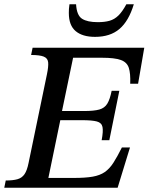

<svg xmlns="http://www.w3.org/2000/svg" viewBox="-35 -881 697 901"><path d="M517 0H-15L-8 -34Q26 -34 47 -40Q68 -46 80 -63.5Q92 -81 99 -116L185 -531Q193 -569 191 -588.5Q189 -608 170 -615.5Q151 -623 111 -623L118 -657H642L613 -488H576Q578 -536 569.5 -562.5Q561 -589 532 -599.5Q503 -610 444 -610H308L256 -360H359Q406 -360 431 -367Q456 -374 468.5 -394.5Q481 -415 489 -455H525L478 -223H442Q450 -265 446 -285Q442 -305 419.5 -311Q397 -317 350 -317H248L192 -46H311Q366 -46 400 -52Q434 -58 456.5 -73.5Q479 -89 497 -117Q515 -145 537 -189H575ZM411 -708Q352 -708 320 -735Q288 -762 288 -820Q288 -829 288.5 -839Q289 -849 291 -861H322Q325 -809 350 -793Q375 -777 424 -777Q456 -777 479 -783.5Q502 -790 520.5 -808Q539 -826 558 -861H593Q569 -782 525.5 -745Q482 -708 411 -708Z"/></svg>

Font: STIX Two Text Medium
Style: Italic
Weight: 500
Italic angle: -12°
Designer: Ross Mills, John Hudson & Paul Hanslow, Tiro Typeworks Ltd; with prior portions MicroPress Inc. and Coen Hoffman, Elsevi
Foundry: Tiro Typeworks Ltd
Version: Version 2.13 b171